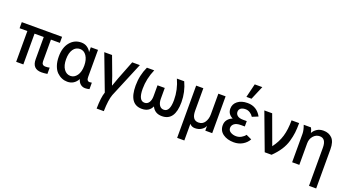

<svg xmlns="http://www.w3.org/2000/svg" viewBox="-66 -1659 4907 2698"><g transform="rotate(20 2387.5 -309.5)"><path d="M14.6 -460V-550.8H617.2V-460H483.4V-136.7Q483.4 -77.1 540 -77.1Q573.2 -77.1 601.6 -84V9.8Q550.8 17.6 514.6 17.6Q376 17.6 376 -127.9V-460H238.3V0H130.9V-460Z M668 -275.4Q668 -411.1 733.4 -489.7Q798.8 -568.4 900.4 -568.4Q953.1 -568.4 991.2 -541.5Q1029.3 -514.6 1046.9 -477.5V-550.8H1154.3V-144.5Q1154.3 -113.3 1165.5 -98.6Q1176.8 -84 1193.4 -84Q1210.9 -84 1230.5 -87.9V8.8Q1195.3 17.6 1167 17.6Q1127 17.6 1096.7 -7.3Q1066.4 -32.2 1054.7 -78.1Q1002 17.6 899.4 17.6Q856.4 17.6 816.9 1Q777.3 -15.6 743.2 -48.8Q709 -82 688.5 -140.6Q668 -199.2 668 -275.4ZM777.3 -275.4Q777.3 -181.6 815.4 -127.9Q853.5 -74.2 914.1 -74.2Q970.7 -74.2 1009.8 -127.9Q1048.8 -181.6 1048.8 -275.4Q1048.8 -365.2 1011.7 -420.9Q974.6 -476.6 914.1 -476.6Q851.6 -476.6 814.5 -422.9Q777.3 -369.1 777.3 -275.4Z M1248 -550.8H1364.3L1466.8 -276.4Q1473.6 -256.8 1488.8 -210.9Q1503.9 -165 1509.8 -148.4H1512.7Q1528.3 -195.3 1557.6 -273.4L1666 -550.8H1780.3L1560.5 -23.4Q1529.3 59.6 1525.4 230.5H1418Q1419.9 62.5 1449.2 -19.5Z M1822.3 -259.8Q1822.3 -415 1885.7 -550.8H1995.1Q1930.7 -402.3 1930.7 -252Q1930.7 -76.2 2020.5 -76.2Q2063.5 -76.2 2086.9 -112.3Q2110.4 -148.4 2110.4 -207V-369.1H2218.8V-207Q2218.8 -148.4 2242.2 -112.3Q2265.6 -76.2 2309.6 -76.2Q2399.4 -76.2 2399.4 -252.9Q2399.4 -406.2 2334 -550.8H2443.4Q2507.8 -413.1 2507.8 -260.7Q2507.8 17.6 2314.5 17.6Q2208 17.6 2165 -72.3H2164.1Q2123 17.6 2014.6 17.6Q1822.3 17.6 1822.3 -259.8Z M2622.1 230.5V-550.8H2729.5V-213.9Q2729.5 -74.2 2828.1 -74.2Q2889.6 -74.2 2921.9 -124Q2954.1 -173.8 2954.1 -241.2V-550.8H3062.5V0H2959V-70.3H2958Q2945.3 -35.2 2904.8 -8.8Q2864.3 17.6 2808.6 17.6Q2758.8 17.6 2729.5 -18.6V230.5Z M3163.1 -155.3Q3163.1 -206.1 3191.4 -240.7Q3219.7 -275.4 3261.7 -291V-292Q3183.6 -331.1 3183.6 -411.1Q3183.6 -480.5 3239.3 -524.4Q3294.9 -568.4 3387.7 -568.4Q3525.4 -568.4 3594.7 -442.4L3506.8 -406.2Q3488.3 -436.5 3457 -456.5Q3425.8 -476.6 3389.6 -476.6Q3342.8 -476.6 3317.9 -457Q3293 -437.5 3293 -404.3Q3293 -370.1 3320.8 -347.7Q3348.6 -325.2 3404.3 -325.2H3460.9V-245.1H3404.3Q3335.9 -245.1 3304.2 -219.2Q3272.5 -193.4 3272.5 -156.2Q3272.5 -117.2 3308.1 -95.7Q3343.8 -74.2 3391.6 -74.2Q3432.6 -74.2 3468.8 -94.7Q3504.9 -115.2 3524.4 -143.6L3607.4 -105.5Q3578.1 -50.8 3520.5 -16.6Q3462.9 17.6 3389.6 17.6Q3291 17.6 3227.1 -28.3Q3163.1 -74.2 3163.1 -155.3ZM3339.8 -643.6 3389.6 -848.6H3502.9L3416 -643.6Z M3641.6 -550.8H3758.8L3918 -116.2Q3988.3 -209 4018.6 -310.5Q4048.8 -412.1 4048.8 -550.8H4162.1Q4162.1 -467.8 4154.8 -406.7Q4147.5 -345.7 4127 -273.4Q4106.4 -201.2 4062.5 -133.8Q4018.6 -66.4 3950.2 0H3847.7Z M4230.5 -550.8H4338.9Q4357.4 -519.5 4364.3 -477.5H4365.2Q4383.8 -514.6 4424.3 -541.5Q4464.8 -568.4 4522.5 -568.4Q4602.5 -568.4 4651.9 -518.1Q4701.2 -467.8 4701.2 -354.5V230.5H4593.8V-339.8Q4593.8 -476.6 4499 -476.6Q4443.4 -476.6 4404.3 -432.1Q4365.2 -387.7 4365.2 -322.3V0H4257.8V-425.8Q4257.8 -477.5 4230.5 -550.8Z"/></g></svg>

Font: Gothic A1 SemiBold
Style: Regular
Weight: 600
Version: Version 2.50